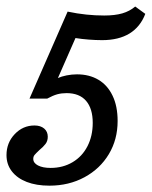

<svg xmlns="http://www.w3.org/2000/svg" viewBox="-52 -455 469 594"><path d="M-31.9 24.9Q-31.9 -13.3 -6.4 -40.1Q19 -66.8 54.6 -66.8Q73.5 -66.8 84.7 -57.3Q95.8 -47.8 95.8 -32Q95.8 -18.9 88.9 -9.8Q82 -0.7 69.7 9.4Q59.1 19.4 55 24.3Q50.9 29.2 50.9 36.5Q50.9 49.3 65.6 56.9Q80.4 64.5 104.5 64.5Q142.7 64.5 172.5 46.8Q202.3 29.2 218.6 -2.6Q234.9 -34.4 234.9 -74.8Q234.9 -119.2 214.2 -143.1Q193.6 -166.9 153.9 -166.9Q138.6 -166.9 125.2 -163.3Q111.8 -159.6 94.1 -150H39.3L157.2 -419.1Q187 -412.8 215.1 -409.9Q243.2 -407 270.4 -407Q303.3 -407 326.3 -413.6Q349.3 -420.3 366.3 -434.8L397.5 -412.1Q382.2 -371.9 348.6 -351.3Q315 -330.8 263.9 -330.8Q244.4 -330.8 222.8 -332.5Q201.2 -334.1 181.5 -337.3L127.2 -213.6Q138 -218.5 154.1 -221.8Q170.3 -225 186.1 -225Q224.2 -225 252.4 -208.3Q280.6 -191.6 296.2 -159.1Q311.9 -126.7 311.9 -80.7Q311.9 -23.5 284.8 21.8Q257.6 67.2 209.4 93.3Q161.1 119.4 100.9 119.4Q60.5 119.4 30.8 107.9Q1.1 96.4 -15.4 75Q-31.9 53.6 -31.9 24.9Z"/></svg>

Font: Playfair Micro SmCond SmLight
Style: Italic
Weight: 360
Width: 4
Italic angle: -15.6°
Designer: Claus Eggers Sørensen
Foundry: Claus Eggers Sørensen
Version: Version 2.203;Glyphs 3.3 (3326)